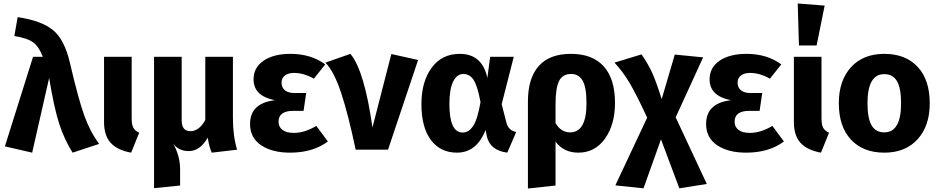

<svg xmlns="http://www.w3.org/2000/svg" viewBox="-20 -856 5369 1098"><path d="M81 -758Q217 -738 283 -684Q349 -630 380 -496Q428 -290 461.5 -196.5Q495 -103 547 -33L395 17Q346 -62 317.5 -151.5Q289 -241 261 -410L164 17L8 -19L169 -531H225Q203 -589 170 -613.5Q137 -638 62 -650Z M733 -531V-179Q733 -143 742.5 -125.5Q752 -108 776 -97L730 17Q652 3 613.5 -38.5Q575 -80 575 -159V-531Z M1336 0 1191 17Q1177 -12 1168 -69Q1124 8 1060 8Q1002 8 971 -34Q1010 37 1010 113V205L861 220V-531H1019V-167Q1019 -106 1069 -106Q1119 -106 1154 -170V-531H1312V-182Q1312 -78 1336 0Z M1641 -548Q1758 -548 1840 -488L1775 -406Q1717 -439 1662 -439Q1629 -439 1609.5 -424.5Q1590 -410 1590 -383Q1590 -356 1609 -340Q1628 -324 1664 -324H1731L1716 -222H1657Q1573 -222 1573 -160Q1573 -130 1595.5 -113Q1618 -96 1661 -96Q1722 -96 1789 -136L1855 -47Q1770 17 1639 17Q1536 17 1473 -25.5Q1410 -68 1410 -147Q1410 -266 1552 -283Q1430 -307 1430 -402Q1430 -470 1487.5 -509Q1545 -548 1641 -548Z M1984 -548Q2064 -452 2110 -127L2218 -547L2371 -513L2199 0H2014Q1972 -200 1931.5 -323Q1891 -446 1841 -498Z M2609 -548Q2738 -548 2767 -410L2783 -531H2918L2849 -260L2876 -155Q2887 -110 2932 -101L2881 17Q2782 4 2764 -77L2757 -113Q2706 17 2593 17Q2499 17 2444.5 -55Q2390 -127 2390 -261Q2390 -389 2448.5 -468.5Q2507 -548 2609 -548ZM2550 -261Q2550 -98 2626 -98Q2661 -98 2686 -136Q2711 -174 2728 -272Q2711 -363 2689 -398Q2667 -433 2630 -433Q2593 -433 2571.5 -389.5Q2550 -346 2550 -261Z M3497 -267Q3497 -144 3440 -63.5Q3383 17 3287 17Q3204 17 3157 -46V205L2999 222V-275Q2999 -408 3060.5 -478Q3122 -548 3245 -548Q3368 -548 3432.5 -476.5Q3497 -405 3497 -267ZM3240 -99Q3334 -99 3334 -265Q3334 -358 3311.5 -395.5Q3289 -433 3246 -433Q3197 -433 3177 -392.5Q3157 -352 3157 -260V-152Q3188 -99 3240 -99Z M3844 -185 4022 196 3865 221 3760 -59 3660 221 3499 204 3681 -183Q3622 -311 3582 -379Q3542 -447 3494 -498L3649 -545Q3686 -491 3709 -441Q3732 -391 3764 -289L3839 -544L4001 -528Z M4249 -548Q4366 -548 4448 -488L4383 -406Q4325 -439 4270 -439Q4237 -439 4217.5 -424.5Q4198 -410 4198 -383Q4198 -356 4217 -340Q4236 -324 4272 -324H4339L4324 -222H4265Q4181 -222 4181 -160Q4181 -130 4203.5 -113Q4226 -96 4269 -96Q4330 -96 4397 -136L4463 -47Q4378 17 4247 17Q4144 17 4081 -25.5Q4018 -68 4018 -147Q4018 -266 4160 -283Q4038 -307 4038 -402Q4038 -470 4095.5 -509Q4153 -548 4249 -548Z M4542 -836 4696 -824 4650 -596H4549ZM4678 -531V-179Q4678 -143 4687.5 -125.5Q4697 -108 4721 -97L4675 17Q4597 3 4558.5 -38.5Q4520 -80 4520 -159V-531Z M5037 -548Q5159 -548 5228 -473.5Q5297 -399 5297 -265Q5297 -136 5227.5 -59.5Q5158 17 5037 17Q4916 17 4846.5 -57.5Q4777 -132 4777 -266Q4777 -395 4846.5 -471.5Q4916 -548 5037 -548ZM5037 -432Q4941 -432 4941 -266Q4941 -179 4964.5 -139Q4988 -99 5037 -99Q5133 -99 5133 -265Q5133 -352 5109.5 -392Q5086 -432 5037 -432Z"/></svg>

Font: Fira Sans
Style: Bold
Weight: 700
Designer: bBox Type GmbH & Carrois Corporate GbR & Edenspiekermann AG
Foundry: bBox Type GmbH & Carrois Corporate GbR & Edenspiekermann AG
Version: Version 4.301;PS 004.301;hotconv 1.0.88;makeotf.lib2.5.64775